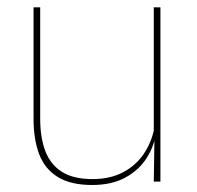

<svg xmlns="http://www.w3.org/2000/svg" viewBox="-20 -506 548 535"><path d="M92 -485.5V-175.5Q92 -123 106.2 -85.2Q120.5 -47.5 152.5 -27.2Q184.5 -7 238 -7Q288 -7 324.5 -26.8Q361 -46.5 383.2 -81.2Q405.5 -116 412 -160.5L421 -141.5H415.5Q411 -101 389.2 -66.5Q367.5 -32 329.2 -11.2Q291 9.5 237 9.5Q177 9.5 141 -12.8Q105 -35 89.2 -76.2Q73.5 -117.5 73.5 -174.5V-485.5ZM427 -485.5V0H408.5L410.5 -127H408.5V-485.5Z"/></svg>

Font: Anek Tamil Thin
Style: Regular
Weight: 250
Designer: Aadarsh Rajan (Tamil), Yesha Goshar (Latin)
Foundry: Ek Type
Version: Version 1.003